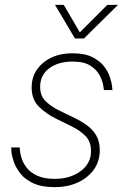

<svg xmlns="http://www.w3.org/2000/svg" viewBox="-20 -759 517 789"><path d="M465 -739 325 -601H288L206 -739H242L308 -626L421 -739ZM205 10Q150 10 115.5 -6.5Q81 -23 62.5 -47.5Q44 -72 36 -96Q28 -120 27 -136.5Q26 -153 26 -153H61Q61 -153 62 -140Q63 -127 69 -108Q75 -89 90 -69.5Q105 -50 133 -37Q161 -24 205 -24Q268 -24 311 -55.5Q354 -87 354 -138Q354 -178 330.5 -201Q307 -224 274 -240L209 -272Q169 -292 139.5 -321Q110 -350 110 -400Q110 -461 157 -500.5Q204 -540 278 -540Q328 -540 359 -524.5Q390 -509 407 -487Q424 -465 431.5 -442.5Q439 -420 440.5 -404.5Q442 -389 442 -389H407Q407 -389 404.5 -406.5Q402 -424 390.5 -447.5Q379 -471 352.5 -488.5Q326 -506 278 -506Q220 -506 182.5 -478.5Q145 -451 145 -402Q145 -364 168.5 -342Q192 -320 225 -304L287 -274Q314 -261 337.5 -244Q361 -227 375.5 -202.5Q390 -178 390 -141Q390 -96 365.5 -62Q341 -28 299.5 -9Q258 10 205 10Z"/></svg>

Font: Be Vietnam Pro Thin
Style: Italic
Weight: 100
Italic angle: -12°
Designer: Lam Bao, Tony Le, Vietanh Nguyen
Foundry: Yellow Type Foundry
Version: Version 1.002; ttfautohint (v1.8.3)